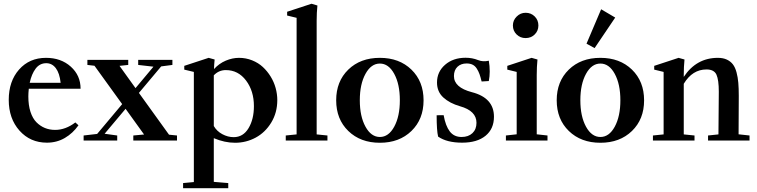

<svg xmlns="http://www.w3.org/2000/svg" viewBox="-20 -746 4016 1019"><path d="M229 11.2Q140.6 11.2 83.5 -52.7Q26.4 -116.7 26.4 -215.8Q26.4 -314.9 81.3 -377Q136.2 -439 224.1 -439Q303.7 -439 355.7 -392.3Q407.7 -345.7 407.7 -274.9H132.8Q130.4 -252 130.4 -234.4Q130.4 -187.5 141.8 -152.3Q153.3 -117.2 173.6 -96.9Q193.8 -76.7 218.5 -66.7Q243.2 -56.6 272.5 -56.6Q328.1 -56.6 379.9 -96.2L396.5 -81.1Q366.7 -38.6 324 -13.7Q281.2 11.2 229 11.2ZM225.6 -410.6Q190.9 -410.6 169.2 -381.8Q147.5 -353 137.7 -306.6H301.8Q296.4 -357.4 276.4 -384Q256.3 -410.6 225.6 -410.6Z M423.8 0V-26.9L495.6 -35.2L628.4 -193.4L481.4 -397L443.8 -401.4V-428.2H660.6V-401.4L614.3 -396.5L699.2 -278.3L794.4 -392.1L713.4 -401.4V-428.2H895V-401.4L835.4 -393.6L717.3 -252.9L877 -31.2L919.4 -26.9V0H687.5V-26.9L744.6 -32.2L646.5 -168.5L535.2 -36.1L602.1 -26.9V0Z M951.7 252.9V225.6L1008.8 220.2V-364.3L958 -376.5V-396.5L1087.4 -439L1119.1 -430.2Q1116.2 -400.9 1115.7 -379.4Q1143.1 -409.2 1178.2 -424.1Q1213.4 -439 1248.5 -439Q1285.2 -439 1318.1 -425.8Q1351.1 -412.6 1375 -390.4Q1398.9 -368.2 1416.5 -339.6Q1434.1 -311 1442.9 -278.8Q1451.7 -246.6 1451.7 -214.8Q1451.7 -148.4 1419.7 -95.7Q1387.7 -43 1336.9 -15.6Q1286.1 11.7 1227.5 11.7Q1172.4 11.7 1114.7 -12.7V219.2L1191.4 225.6V252.9ZM1178.7 -374Q1141.1 -374 1114.7 -346.2V-77.1Q1130.4 -49.8 1159.9 -33.9Q1189.5 -18.1 1220.2 -18.1Q1270.5 -18.1 1299.1 -65.7Q1327.6 -113.3 1327.6 -182.6Q1327.6 -263.2 1285.9 -318.6Q1244.1 -374 1178.7 -374Z M1496.6 0V-26.9L1554.2 -32.7V-651.4L1503.9 -663.6V-683.6L1633.3 -726.1L1664.6 -716.8Q1660.6 -679.2 1660.6 -635.7V-32.7L1717.8 -26.9V0Z M1764.2 -213.9Q1764.2 -314 1828.4 -376.5Q1892.6 -439 1996.1 -439Q2099.1 -439 2163.6 -376.5Q2228 -314 2228 -213.4Q2228 -113.3 2163.6 -50.8Q2099.1 11.7 1996.1 11.7Q1893.1 11.7 1828.6 -50.8Q1764.2 -113.3 1764.2 -213.9ZM1919.7 -73.7Q1949.7 -19 1996.1 -19Q2042.5 -19 2072.3 -73.7Q2102.1 -128.4 2102.1 -213.9Q2102.1 -299.3 2072.3 -354Q2042.5 -408.7 1996.1 -408.7Q1949.7 -408.7 1919.7 -354Q1889.6 -299.3 1889.6 -213.9Q1889.6 -128.4 1919.7 -73.7Z M2432.6 11.2Q2351.6 11.2 2305.2 -21Q2297.4 -52.7 2297.4 -134.3L2334.5 -134.8Q2344.7 -77.6 2367.2 -48.3Q2389.6 -19 2429.7 -19Q2465.8 -19 2487.3 -39.3Q2508.8 -59.6 2508.8 -94.2Q2508.8 -157.7 2421.4 -182.1Q2366.7 -197.8 2333 -228.5Q2299.3 -259.3 2299.3 -308.1Q2299.3 -364.7 2342 -402.1Q2384.8 -439.5 2451.2 -439.5Q2486.3 -439.5 2517.1 -427.2Q2543.9 -416.5 2574.2 -423.8Q2579.1 -396.5 2579.1 -366.2Q2579.1 -340.3 2574.2 -315.9L2536.1 -313.5Q2530.3 -337.4 2524.9 -352.5Q2519.5 -367.7 2510.5 -381.8Q2501.5 -396 2488.3 -402.6Q2475.1 -409.2 2456.5 -409.2Q2426.3 -409.2 2407.7 -391.4Q2389.2 -373.5 2389.2 -342.3Q2389.2 -281.7 2484.4 -256.8Q2601.6 -226.6 2601.6 -126.5Q2601.6 -62 2556.9 -25.4Q2512.2 11.2 2432.6 11.2Z M2769.5 -543.9Q2741.2 -543.9 2721.7 -563.2Q2702.1 -582.5 2702.1 -610.8Q2702.1 -638.2 2722.2 -658.2Q2742.2 -678.2 2769.5 -678.2Q2798.3 -678.2 2817.9 -658.7Q2837.4 -639.2 2837.4 -610.8Q2837.4 -582.5 2817.9 -563.2Q2798.3 -543.9 2769.5 -543.9ZM2665 0V-26.9L2722.2 -33.2V-364.3L2672.4 -376.5V-396.5L2801.3 -439L2832.5 -430.2Q2828.6 -391.1 2828.6 -347.7V-33.2L2885.7 -26.9V0Z M3135.7 -490.7 3092.8 -514.2 3170.4 -696.8 3245.1 -652.8ZM2934.6 -213.9Q2934.6 -314 2998.8 -376.5Q3063 -439 3166.5 -439Q3269.5 -439 3334 -376.5Q3398.4 -314 3398.4 -213.4Q3398.4 -113.3 3334 -50.8Q3269.5 11.7 3166.5 11.7Q3063.5 11.7 2999 -50.8Q2934.6 -113.3 2934.6 -213.9ZM3090.1 -73.7Q3120.1 -19 3166.5 -19Q3212.9 -19 3242.7 -73.7Q3272.5 -128.4 3272.5 -213.9Q3272.5 -299.3 3242.7 -354Q3212.9 -408.7 3166.5 -408.7Q3120.1 -408.7 3090.1 -354Q3060.1 -299.3 3060.1 -213.9Q3060.1 -128.4 3090.1 -73.7Z M3445.3 0V-26.9L3502 -32.7V-364.3L3452.1 -376.5V-396.5L3581.5 -439L3612.8 -430.2Q3608.9 -391.1 3608.9 -347.7V-337.9Q3675.8 -439 3790 -439Q3817.9 -439 3837.6 -429.7Q3857.4 -420.4 3869.6 -404.5Q3881.8 -388.7 3888.9 -362.3Q3896 -335.9 3898.4 -306.9Q3900.9 -277.8 3900.9 -237.3Q3900.9 -99.6 3899.9 -33.2L3958 -26.9V0H3737.8V-26.9L3793 -32.7Q3794.9 -180.2 3794.9 -259.3Q3794.9 -321.8 3782.5 -349.6Q3770 -377.4 3729.5 -377.4Q3654.8 -377.4 3608.9 -301.3V-32.7L3666 -26.9V0Z"/></svg>

Font: Elstob 14pt SemiBold
Style: Regular
Weight: 600
Designer: Peter S. Baker
Version: Version 1.015